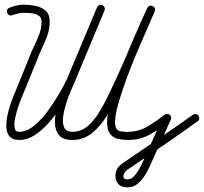

<svg xmlns="http://www.w3.org/2000/svg" viewBox="-20 -583 874 823"><path d="M33 -518Q26 -515 19.5 -518Q13 -521 11 -528Q8 -535 11 -541.5Q14 -548 21 -550Q36 -556 50.5 -559.5Q65 -563 81 -563Q106 -563 131.5 -558Q157 -553 175 -537.5Q193 -522 193 -490Q193 -459 183 -431Q173 -403 159.5 -375.5Q146 -348 137 -320Q137 -320 136 -320Q136 -319 136 -319Q119 -278 102.5 -237Q86 -196 69 -155Q69 -155 69 -155Q69 -155 69 -155Q69 -155 69 -155Q66 -148 58.5 -126.5Q51 -105 45.5 -79.5Q40 -54 42.5 -36Q45 -18 62 -18Q93 -18 124.5 -43Q156 -68 184 -106Q212 -144 234 -182Q256 -220 267 -244Q267 -244 267 -244Q267 -244 267 -244Q299 -321 331.5 -398Q364 -475 396 -552Q399 -558 405.5 -561Q412 -564 419 -561Q425 -558 428 -551.5Q431 -545 428 -538Q396 -461 363.5 -384Q331 -307 299 -230Q299 -230 299 -230Q299 -230 299 -230Q285 -199 260.5 -157Q236 -115 204.5 -75Q173 -35 136.5 -9Q100 17 62 17Q34 17 21.5 2.5Q9 -12 7.5 -35Q6 -58 11 -83.5Q16 -109 23.5 -132Q31 -155 37 -169Q37 -169 37 -169Q37 -169 37 -169Q37 -169 37 -169Q54 -210 70.5 -251Q87 -292 104 -333Q104 -333 104 -332Q103 -332 103 -332Q112 -357 125 -383Q138 -409 148 -435.5Q158 -462 158 -490Q158 -509 144.5 -517Q131 -525 113 -526.5Q95 -528 81 -528Q68 -528 56.5 -525Q45 -522 33 -518Q33 -518 33 -518Q33 -518 33 -518ZM396 -552Q399 -558 405.5 -561Q412 -564 419 -561Q425 -558 428 -551.5Q431 -545 428 -538Q396 -462 364 -385Q332 -308 300 -231Q300 -231 300 -231Q300 -231 300 -231Q295 -219 284 -194.5Q273 -170 263.5 -139.5Q254 -109 250.5 -81.5Q247 -54 255.5 -36Q264 -18 291 -18Q329 -18 359 -45Q385 -69 405.5 -102.5Q426 -136 443 -172Q460 -208 475 -239Q510 -316 543.5 -393.5Q577 -471 611 -548Q611 -548 611 -548Q611 -548 611 -548Q614 -555 620.5 -557.5Q627 -560 634 -557Q641 -554 643.5 -547.5Q646 -541 643 -534Q609 -457 575.5 -379Q542 -301 507 -225Q483 -173 454 -115.5Q425 -58 382 -19Q342 17 291 17Q250 17 233 -3.5Q216 -24 215.5 -56.5Q215 -89 224.5 -125.5Q234 -162 246.5 -194Q259 -226 268 -245Q268 -245 268 -245Q268 -245 268 -245Q300 -321 332 -398Q364 -475 396 -552Q396 -552 396 -552Q396 -552 396 -552ZM611 -548Q614 -555 620.5 -557.5Q627 -560 634 -557Q641 -554 643.5 -547.5Q646 -541 643 -534Q635 -516 627.5 -498.5Q620 -481 612 -462Q606 -448 591.5 -415.5Q577 -383 559 -339.5Q541 -296 523.5 -248.5Q506 -201 492.5 -157Q479 -113 474.5 -80Q470 -47 479 -32Q485 -21 501.5 -19.5Q518 -18 529 -17Q529 -17 529 -17Q529 -18 529 -18Q574 -18 612.5 -41Q651 -64 685 -91Q691 -95 698 -94.5Q705 -94 710 -88Q714 -82 713.5 -75Q713 -68 707 -63Q668 -32 624.5 -7.5Q581 17 529 17Q529 17 529 17Q529 17 529 17Q507 17 484.5 12Q462 7 449 -14Q436 -35 440 -76.5Q444 -118 460 -172Q476 -226 498 -283.5Q520 -341 542.5 -394Q565 -447 583.5 -488Q602 -529 611 -548Q611 -548 611 -548ZM703 -93Q710 -90 712.5 -83Q715 -76 712 -70Q689 -19 666 32Q643 83 620 134Q620 134 620 134Q620 134 620 134Q620 134 620 134Q612 152 598.5 172.5Q585 193 567 207Q549 221 526 220Q526 220 527 220Q527 220 527 220Q496 220 483.5 201Q471 182 476 157.5Q481 133 504 118Q504 118 504 118Q504 118 504 118Q504 118 504 118Q504 118 504 118Q580 66 656 14Q732 -38 807 -91Q813 -95 820 -94Q827 -93 831 -87Q835 -81 834 -74Q833 -67 827 -63Q752 -9 676 43Q600 95 524 146Q524 146 524 146Q524 146 524 146Q524 146 524 146Q516 152 511.5 161.5Q507 171 510 178.5Q513 186 527 186Q527 186 527 186Q528 186 528 186Q541 186 553 174Q565 162 574 146Q583 130 588 120Q588 120 588 120Q588 120 588 120Q588 120 588 120Q611 69 634 18Q657 -33 680 -84Q683 -91 690 -93.5Q697 -96 703 -93Z"/></svg>

Font: FRB American Cursive
Style: Italic
Weight: 400
Italic angle: -25°
Version: Version 2.0;Modular Font Editor K font №1